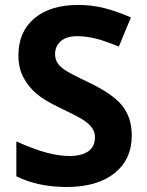

<svg xmlns="http://www.w3.org/2000/svg" viewBox="-20 -744 591 774"><path d="M511.2 -198.2Q511.2 -101.6 441.7 -45.9Q372.1 9.8 248 9.8Q133.8 9.8 45.9 -33.2V-173.8Q118.2 -141.6 168.2 -128.4Q218.3 -115.2 259.8 -115.2Q309.6 -115.2 336.2 -134.3Q362.8 -153.3 362.8 -190.9Q362.8 -211.9 351.1 -228.3Q339.4 -244.6 316.7 -259.8Q293.9 -274.9 224.1 -308.1Q158.7 -338.9 126 -367.2Q93.3 -395.5 73.7 -433.1Q54.2 -470.7 54.2 -521Q54.2 -615.7 118.4 -669.9Q182.6 -724.1 295.9 -724.1Q351.6 -724.1 402.1 -710.9Q452.6 -697.8 507.8 -673.8L459 -556.2Q401.9 -579.6 364.5 -588.9Q327.1 -598.1 291 -598.1Q248 -598.1 225.1 -578.1Q202.1 -558.1 202.1 -525.9Q202.1 -505.9 211.4 -491Q220.7 -476.1 241 -462.2Q261.2 -448.2 336.9 -412.1Q437 -364.3 474.1 -316.2Q511.2 -268.1 511.2 -198.2Z"/></svg>

Font: Sahel FD
Style: Bold-FD
Weight: 700
Foundry: Saber Rastikerdar (saber.rastikerdar@gmail.com)
Version: Version 3.3.0